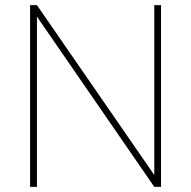

<svg xmlns="http://www.w3.org/2000/svg" viewBox="-20 -731 748 751"><path d="M583.5 -710.9V-46.4L124.5 -710.9H97.7V0H124.5V-666L583.5 0H609.9V-710.9Z"/></svg>

Font: Vazirmatn Thin
Style: Regular
Weight: 100
Designer: Saber Rastikerdar
Foundry: Saber Rastikerdar
Version: Version 33.003